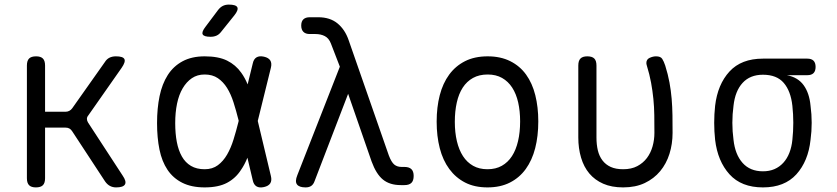

<svg xmlns="http://www.w3.org/2000/svg" viewBox="-20 -805 3640 835"><path d="M136 10Q116 10 106.5 0.5Q97 -9 97 -30V-520Q97 -541 106.5 -550.5Q116 -560 137 -560Q157 -560 166.5 -550.5Q176 -541 176 -520V-319H265Q274 -319 281.5 -323Q289 -327 294 -334L436 -535Q444 -548 456 -554Q468 -560 484 -560Q515 -560 521 -548Q527 -536 509 -510L364 -303Q358 -296 358 -288Q358 -280 363 -272L513 -42Q531 -16 523.5 -3Q516 10 485 10Q470 10 458 3.5Q446 -3 437 -16L294 -234Q289 -242 282 -246Q275 -250 265 -250H176V-30Q176 -9 166.5 0.5Q157 10 136 10Z M942 -667Q933 -655 921.5 -650Q910 -645 896 -645Q867 -645 861.5 -655.5Q856 -666 874 -689L928 -761Q937 -773 948.5 -779Q960 -785 975 -785Q1006 -785 1012 -773.5Q1018 -762 999 -738ZM1158 -40Q1163 -20 1155.5 -8Q1148 4 1128 8.5Q1108 13 1095.5 5.5Q1083 -2 1079 -22L1056 -119Q1044 -89 1028 -66Q1005 -30 967.5 -10Q930 10 870 10Q813 10 773 -10Q733 -30 708.5 -66.5Q684 -103 673.5 -154.5Q663 -206 663 -270Q663 -334 674 -387Q685 -440 709.5 -478.5Q734 -517 774 -538.5Q814 -560 870 -560Q930 -560 967.5 -541.5Q1005 -523 1029 -489Q1045 -467 1057 -438L1079 -528Q1083 -548 1095.5 -555.5Q1108 -563 1128 -558.5Q1148 -554 1155.5 -542Q1163 -530 1158 -510L1101 -279ZM1018 -280 1017 -284Q1007 -324 995.5 -360Q984 -396 967.5 -422.5Q951 -449 927.5 -465Q904 -481 870 -481Q838 -481 814.5 -465Q791 -449 774.5 -421Q758 -393 750 -354.5Q742 -316 742 -270Q742 -224 749 -187.5Q756 -151 771 -124.5Q786 -98 810.5 -83.5Q835 -69 870 -69Q904 -69 927.5 -86.5Q951 -104 967.5 -132.5Q984 -161 995.5 -198Q1007 -235 1017 -275Z M1348 -17Q1343 -3 1333.5 3.5Q1324 10 1309 10Q1281 10 1271.5 -3Q1262 -16 1273 -43L1458 -515L1419 -616Q1410 -639 1392.5 -648Q1375 -657 1352 -657H1327Q1309 -657 1299.5 -666.5Q1290 -676 1290 -694Q1290 -712 1299.5 -721Q1309 -730 1327 -730H1364Q1415 -730 1447.5 -703.5Q1480 -677 1496 -631L1671 -129Q1682 -100 1694.5 -89.5Q1707 -79 1727 -79H1739Q1759 -79 1769 -69.5Q1779 -60 1779 -40Q1779 -19 1769 -9.5Q1759 0 1739 0H1723Q1675 0 1645.5 -24Q1616 -48 1596 -103L1494 -397Z M2100 10Q2044 10 2003 -11Q1962 -32 1934 -70Q1906 -108 1892.5 -160.5Q1879 -213 1879 -276Q1879 -339 1892.5 -391Q1906 -443 1933.5 -480.5Q1961 -518 2002.5 -539Q2044 -560 2101 -560Q2157 -560 2199 -539Q2241 -518 2268 -480.5Q2295 -443 2308 -391Q2321 -339 2321 -277Q2321 -213 2307.5 -160.5Q2294 -108 2266.5 -70Q2239 -32 2197.5 -11Q2156 10 2100 10ZM2100 -69Q2136 -69 2162.5 -84Q2189 -99 2206.5 -126Q2224 -153 2233 -191.5Q2242 -230 2242 -277Q2242 -322 2233.5 -359.5Q2225 -397 2207.5 -424Q2190 -451 2163.5 -466Q2137 -481 2101 -481Q2064 -481 2037 -466Q2010 -451 1992.5 -424Q1975 -397 1966.5 -359Q1958 -321 1958 -275Q1958 -229 1967 -191Q1976 -153 1993.5 -126Q2011 -99 2037.5 -84Q2064 -69 2100 -69Z M2495 -520Q2495 -541 2504.5 -550.5Q2514 -560 2534 -560Q2555 -560 2564.5 -550.5Q2574 -541 2574 -520V-207Q2574 -176 2580 -151Q2586 -126 2600 -107.5Q2614 -89 2636 -79Q2658 -69 2690 -69Q2726 -69 2751.5 -82.5Q2777 -96 2793.5 -118Q2810 -140 2818 -168.5Q2826 -197 2826 -227Q2826 -268 2825.5 -304Q2825 -340 2821.5 -375Q2818 -410 2811.5 -445.5Q2805 -481 2793 -520Q2792 -523 2791.5 -526Q2791 -529 2791 -531Q2791 -547 2805.5 -553.5Q2820 -560 2833 -560Q2853 -560 2860 -549Q2867 -538 2873 -520Q2885 -482 2891.5 -446.5Q2898 -411 2901 -375.5Q2904 -340 2904.5 -303.5Q2905 -267 2905 -227Q2905 -179 2891.5 -136Q2878 -93 2851 -60.5Q2824 -28 2784 -9Q2744 10 2690 10Q2640 10 2603.5 -6Q2567 -22 2543 -50.5Q2519 -79 2507 -119.5Q2495 -160 2495 -207Z M3491 -478H3402Q3450 -469 3475 -434.5Q3500 -400 3505 -345Q3510 -308 3510 -271Q3510 -234 3505 -197Q3495 -104 3443.5 -47Q3392 10 3298 10Q3204 10 3152.5 -47Q3101 -104 3090 -197Q3086 -234 3086 -271Q3086 -308 3090 -345Q3101 -438 3152.5 -494Q3204 -550 3298 -550H3491Q3509 -550 3518 -541Q3527 -532 3527 -514Q3527 -496 3518 -487Q3509 -478 3491 -478ZM3298 -60Q3326 -60 3348 -69.5Q3370 -79 3386.5 -97Q3403 -115 3413 -140.5Q3423 -166 3426 -197Q3430 -234 3430 -271Q3430 -308 3426 -345Q3419 -409 3388.5 -444.5Q3358 -480 3298 -480Q3242 -480 3209.5 -444.5Q3177 -409 3170 -345Q3165 -308 3165 -271Q3165 -234 3170 -197Q3177 -133 3209.5 -96.5Q3242 -60 3298 -60Z"/></svg>

Font: Maple Mono Light
Style: Regular
Weight: 300
Monospace: yes
Designer: subframe7536
Version: Version 7.000